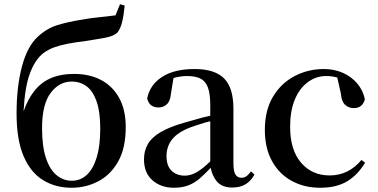

<svg xmlns="http://www.w3.org/2000/svg" viewBox="-20 -868 1778 904"><path d="M317 16Q241 16 182.5 -20Q124 -56 91 -133Q58 -210 58 -334Q58 -460 83.5 -555.5Q109 -651 159 -696Q200 -734 249.5 -749.5Q299 -765 369 -776Q406 -783 448 -787Q490 -791 524 -796L545 -848L567 -842Q563 -797 555 -764.5Q547 -732 533 -715Q516 -698 476 -690.5Q436 -683 383 -675Q334 -669 298.5 -662Q263 -655 236.5 -645.5Q210 -636 187 -620Q145 -589 120 -520Q97 -457 91 -344Q110 -398 138 -435Q170 -478 217 -499Q264 -520 329 -520Q401 -520 455.5 -491.5Q510 -463 541 -407Q572 -351 572 -270Q572 -170 536 -107Q500 -44 442 -14Q384 16 317 16ZM318 -17Q359 -17 389 -45Q419 -73 435.5 -127.5Q452 -182 452 -262Q452 -341 435 -390Q418 -439 388 -461.5Q358 -484 317 -484Q259 -484 218.5 -430.5Q178 -377 178 -264Q178 -180 196 -125Q214 -70 246 -43.5Q278 -17 318 -17Z M799 16Q738 16 698 -19Q658 -54 658 -117Q658 -158 676 -189.5Q694 -221 736.5 -246Q779 -271 850 -291Q891 -303 939 -316Q955 -320 970 -323V-372Q970 -426 959 -456Q948 -486 924 -498Q900 -510 861 -510Q834 -510 806 -503Q801 -502 797 -501L785 -428Q782 -392 765.5 -377Q749 -362 727 -362Q683 -362 673 -404Q685 -468 742.5 -505.5Q800 -543 896 -543Q991 -543 1035 -499Q1079 -455 1079 -356V-100Q1079 -60 1089 -45.5Q1099 -31 1117 -31Q1129 -31 1139 -37.5Q1149 -44 1162 -61L1178 -46Q1161 -15 1135.5 0Q1110 15 1073 15Q1025 15 1000 -15Q980 -39 972 -78Q946 -50 923 -30Q897 -7 867.5 4.5Q838 16 799 16ZM970 -297Q958 -294 946 -291Q906 -279 876 -268Q818 -246 791 -212.5Q764 -179 764 -133Q764 -87 788 -64Q812 -41 850 -41Q869 -41 889 -49Q909 -57 935 -77Q951 -90 970 -108Z M1487 16Q1413 16 1354 -16Q1295 -48 1261 -109Q1227 -170 1227 -256Q1227 -349 1265.5 -413Q1304 -477 1367.5 -510Q1431 -543 1505 -543Q1554 -543 1594.5 -525Q1635 -507 1662 -475Q1689 -443 1698 -401Q1687 -359 1646 -359Q1622 -359 1605 -374.5Q1588 -390 1585 -427L1568 -503Q1543 -510 1516 -510Q1468 -510 1429 -481Q1390 -452 1368 -399Q1346 -346 1346 -271Q1346 -162 1397.5 -102Q1449 -42 1532 -42Q1577 -42 1614.5 -60.5Q1652 -79 1682 -115L1699 -102Q1664 -44 1614 -14Q1564 16 1487 16Z"/></svg>

Font: Early Summer Mincho SemiBold
Style: Regular
Weight: 600
Designer: GuiWonder
Version: Version 1.002